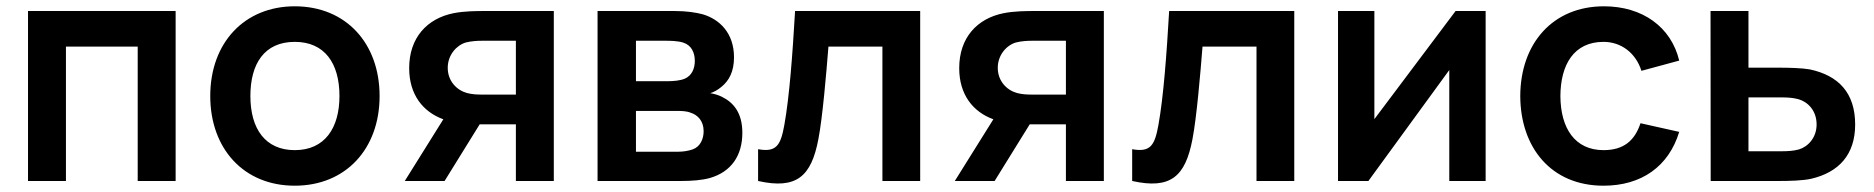

<svg xmlns="http://www.w3.org/2000/svg" viewBox="-20 -575 5954 610"><path d="M189.5 0V-427H417.5V0H538V-540H69V0Z M916.5 15C1078 15 1186 -101.5 1186 -270C1186 -437 1079.5 -555 916.5 -555C757 -555 648 -439.5 648 -270C648 -103 754 15 916.5 15ZM916.5 -98C823.5 -98 775.5 -165 775.5 -270C775.5 -372 819.5 -442 916.5 -442C1011 -442 1058.5 -374.5 1058.5 -270C1058.5 -168.5 1012 -98 916.5 -98Z M1520.5 -540C1496 -540 1455.5 -540 1420.5 -533C1337 -516 1280 -455.5 1280 -358.5C1280 -274 1324 -219.5 1388.5 -196L1266 0H1392.5L1504 -180H1522.5H1619V0H1739.5V-540ZM1510 -274.5C1497.5 -274.5 1480 -275 1463.5 -279.5C1431 -288.5 1402.5 -317.5 1402.5 -359.5C1402.5 -401 1431 -431.5 1460 -440C1477.5 -444.5 1497 -445.5 1510 -445.5H1619V-274.5Z M2144 0C2177 0 2211 -2.5 2235.5 -9.5C2303 -29 2338.5 -80.5 2338.5 -153C2338.5 -217 2310 -249.5 2273.5 -267.5C2262.5 -273 2249 -277 2236.5 -279C2248.5 -282.5 2260.5 -289.5 2272 -299C2296 -318.5 2312 -347 2312 -393C2312 -471 2265 -514 2213 -529.5C2191 -535.5 2159.5 -540 2124 -540H1878.5V0ZM2000.5 -445.5H2098C2104.5 -445.5 2134 -445.5 2151 -439.5C2176.5 -431.5 2187.5 -408 2187.5 -381.5C2187.5 -356 2177 -334 2155.5 -325C2141.5 -319 2120.5 -317 2100.5 -317H2000.5ZM2000.5 -222.5H2133C2143 -222.5 2160.5 -222.5 2174 -217C2196.5 -210 2215.5 -191 2215.5 -158C2215.5 -134 2205 -109 2181 -100.5C2167.5 -95.5 2149.5 -93 2135.5 -93H2000.5Z M2388.5 0C2511.5 27.5 2557.5 -15 2580 -132.5C2593.5 -202.5 2605 -339.5 2612 -427H2783.5V0H2903.5V-540H2506C2498 -402 2488 -267.5 2472 -178.5C2460.5 -115 2448 -90 2388.5 -101Z M3268 -540C3243.5 -540 3203 -540 3168 -533C3084.5 -516 3027.5 -455.5 3027.5 -358.5C3027.5 -274 3071.5 -219.5 3136 -196L3013.5 0H3140L3251.5 -180H3270H3366.5V0H3487V-540ZM3257.5 -274.5C3245 -274.5 3227.5 -275 3211 -279.5C3178.5 -288.5 3150 -317.5 3150 -359.5C3150 -401 3178.5 -431.5 3207.5 -440C3225 -444.5 3244.5 -445.5 3257.5 -445.5H3366.5V-274.5Z M3577 0C3700 27.5 3746 -15 3768.5 -132.5C3782 -202.5 3793.5 -339.5 3800.5 -427H3972V0H4092V-540H3694.5C3686.5 -402 3676.5 -267.5 3660.5 -178.5C3649 -115 3636.5 -90 3577 -101Z M4604.5 -540 4346.5 -196.5V-540H4231V0H4327.5L4584.5 -352.5V0H4700V-540Z M5074.5 15C5195 15 5281.5 -46 5315 -156L5192 -183.5C5173.5 -128 5138.5 -98 5074.5 -98C4984 -98 4938 -167 4937.5 -270C4938 -369 4980 -442 5074.5 -442C5129.5 -442 5176.5 -408 5195 -350L5315 -382.5C5289.5 -489 5198.5 -555 5076 -555C4912 -555 4810.5 -435.5 4810 -270C4810.5 -107 4907.5 15 5074.5 15Z M5633.5 0C5664 0 5707.5 -1 5734 -7C5822.5 -27.5 5874 -84 5874 -179.5C5874 -279.5 5821.5 -335 5730 -354.5C5704.5 -359 5662.5 -360 5632 -360H5535V-540H5414.5L5415 0ZM5535 -265.5H5644C5658 -265.5 5675.5 -264.5 5691 -260.5C5724.5 -252 5751.5 -223 5751.5 -179.5C5751.5 -137.5 5724 -108.5 5694.5 -100C5677.5 -95.5 5658.5 -94.5 5644 -94.5H5535Z"/></svg>

Font: Hauora
Style: Bold
Weight: 700
Designer: Wayne Shih
Foundry: WCYS
Version: Version 1.001;hotconv 1.0.109;makeotfexe 2.5.65596